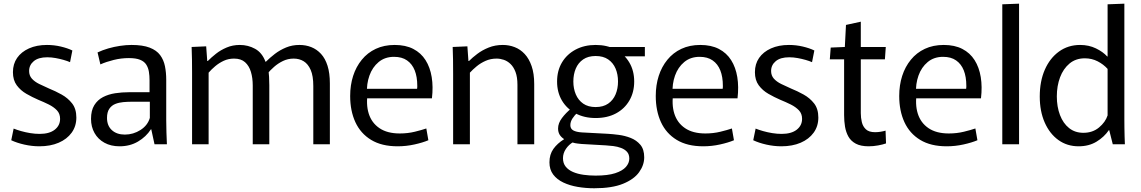

<svg xmlns="http://www.w3.org/2000/svg" viewBox="-20 -771 6099 1026"><path d="M190.4 10.8Q150.6 10.8 110.3 1.7Q70 -7.4 40.1 -21.6L52.9 -83.9Q69.7 -77.1 92.8 -70.5Q115.9 -63.9 141.5 -59.7Q167.1 -55.5 191.8 -55.5Q243.8 -55.5 272.5 -77.9Q301.1 -100.3 301.1 -135.9Q301.1 -163.7 284.1 -181.6Q267.1 -199.4 240.7 -212.6Q214.2 -225.7 184.3 -237.9Q152.3 -251.8 121.2 -269.6Q90.2 -287.3 69.6 -315.1Q49.1 -342.8 49.1 -385.2Q49.1 -429.2 71.4 -461.5Q93.8 -493.8 134.9 -512.3Q176 -530.8 230.8 -530.8Q268.7 -530.8 304.8 -522.3Q341 -513.8 366.7 -501.2L354.3 -438.8Q340.1 -445.1 319.8 -450.9Q299.4 -456.7 277 -460.8Q254.6 -464.9 232.3 -464.9Q185.4 -464.9 160.5 -444.2Q135.6 -423.5 135.6 -391.6Q135.6 -367.3 150.3 -350.8Q165.1 -334.3 189.5 -322.3Q213.9 -310.3 241.7 -298.1Q275.3 -284.6 309.1 -265.9Q342.8 -247.2 365.4 -218.3Q388 -189.3 388 -142.8Q388 -96.6 362.9 -61.9Q337.8 -27.3 293.6 -8.3Q249.3 10.8 190.4 10.8Z M619.2 10.8Q572.6 10.8 538.3 -8.1Q503.9 -26.9 485.2 -60.1Q466.4 -93.2 466.4 -135.6Q466.4 -180.7 483.9 -208.9Q501.3 -237.1 530.5 -252.2Q559.7 -267.3 595.8 -272.8Q631.9 -278.2 668.9 -278.2H779.1V-341.5Q779.1 -365.9 775.7 -387.3Q772.3 -408.6 761.7 -425.5Q751.1 -442.4 728.8 -451.5Q706.6 -460.6 668.8 -460.6Q627.9 -460.6 588.4 -450.9Q548.8 -441.2 516.4 -426.9L501.3 -490.8Q527.7 -503.3 558.4 -512.2Q589.1 -521.1 621.3 -525.9Q653.5 -530.8 682.8 -530.8Q742.7 -530.8 779.7 -516.5Q816.6 -502.3 835.7 -476.6Q854.7 -451 861.5 -417.1Q868.3 -383.3 868.3 -344.4V-128.2Q868.3 -98.6 869.4 -63.4Q870.5 -28.1 871.9 0H805.7L788.3 -80.1H786.5Q760.6 -39.9 717.5 -14.6Q674.4 10.8 619.2 10.8ZM647.2 -51.8Q692.3 -51.8 730.8 -76.4Q769.2 -101 780.7 -141.1V-227.3H680.7Q660.9 -227.3 638.4 -225.3Q615.9 -223.3 596.1 -215.5Q576.3 -207.6 564.1 -189.7Q551.8 -171.8 551.8 -140.7Q551.8 -99.3 577.9 -75.5Q604 -51.8 647.2 -51.8Z M1006.4 -382.2Q1006.4 -420.4 1005.9 -452.7Q1005.4 -485 1004 -520L1081.8 -523.4L1087.4 -445.2H1090.6Q1109.4 -464.3 1134.4 -484Q1159.3 -503.7 1191.4 -517.2Q1223.4 -530.8 1261.5 -530.8Q1305.8 -530.8 1343.3 -510.1Q1380.8 -489.3 1398.7 -441.2H1400.8Q1422 -462.3 1448.7 -482.9Q1475.4 -503.4 1508.3 -517.1Q1541.2 -530.8 1579.8 -530.8Q1614.5 -530.8 1643.7 -519.1Q1672.9 -507.4 1695.4 -483.1Q1717.9 -458.7 1730.3 -419.5Q1742.7 -380.3 1742.7 -325.1V0H1654.2V-311.2Q1654.2 -365.5 1640.2 -397.4Q1626.2 -429.3 1602.9 -443.6Q1579.6 -457.9 1549.4 -457.9Q1518.4 -457.9 1491.9 -445Q1465.3 -432.1 1444.4 -413.5Q1423.4 -394.9 1408.7 -377.2L1414.2 -402.8Q1416.6 -380.2 1417.8 -360.6Q1419.1 -341 1419.1 -316.1V0H1330.6V-313.7Q1330.6 -354.2 1320.9 -386.6Q1311.2 -419.1 1289.6 -438.5Q1267.9 -457.9 1230.9 -457.9Q1200.8 -457.9 1175.6 -446.2Q1150.4 -434.4 1129.9 -417.1Q1109.4 -399.7 1094.8 -382.7V0H1006.4Z M2104.7 10.8Q2019.6 10.8 1963.2 -23.5Q1906.8 -57.8 1879 -118.3Q1851.2 -178.8 1851.2 -258.1Q1851.2 -316 1867 -365.2Q1882.8 -414.4 1913.4 -451.8Q1943.9 -489.3 1988.1 -510Q2032.3 -530.8 2089.2 -530.8Q2147.6 -530.8 2188.6 -509.5Q2229.7 -488.2 2254 -449.7Q2278.4 -411.2 2286.9 -359.1Q2295.4 -307.1 2288.1 -245.5H1900.8L1945.9 -279.1Q1934.8 -213.9 1950.3 -164.3Q1965.8 -114.6 2007.6 -86.2Q2049.4 -57.8 2116.2 -57.8Q2159.2 -57.8 2196.8 -67.1Q2234.4 -76.3 2258.1 -84.5L2269.1 -21.6Q2239.2 -8.9 2195 0.9Q2150.7 10.8 2104.7 10.8ZM1901.8 -296.6H2208.8Q2209.8 -301.8 2209.8 -306.1Q2209.8 -310.4 2209.8 -312.8Q2209.8 -360.4 2196.2 -394.8Q2182.5 -429.2 2155.1 -448.2Q2127.8 -467.3 2085.7 -467.3Q2036.7 -467.3 2003.3 -439.4Q1969.9 -411.6 1954.1 -366.9Q1938.3 -322.2 1941.2 -271.9Z M2401.4 -375.5Q2401.4 -417.7 2400.9 -452.7Q2400.4 -487.7 2399 -520L2477.6 -523.4L2483.2 -445.2H2486.4Q2504.2 -463.1 2530.6 -483.1Q2556.9 -503.1 2591.3 -516.9Q2625.6 -530.8 2667.1 -530.8Q2700.3 -530.8 2730.4 -519.1Q2760.6 -507.4 2783.8 -482.5Q2807.1 -457.5 2820.9 -417.7Q2834.7 -377.9 2834.7 -321.7V0H2745.1V-317.7Q2745.1 -358.9 2734.9 -386.1Q2724.7 -413.2 2708.2 -429Q2691.7 -444.8 2672.2 -451.4Q2652.6 -457.9 2633.9 -457.9Q2601.8 -457.9 2575 -445.9Q2548.1 -434 2527.1 -416.6Q2506.1 -399.2 2491 -382.7V0H2401.4Z M3162.9 -140.3Q3102.4 -140.3 3055.7 -165Q3009 -189.7 2982.9 -233.7Q2956.9 -277.7 2956.9 -335.4Q2956.9 -393.2 2982.9 -437.1Q3009 -480.9 3055.7 -505.9Q3102.4 -530.8 3162.9 -530.8Q3224.4 -530.8 3270.7 -505.9Q3316.9 -480.9 3342.9 -437.1Q3369 -393.2 3369 -335.4Q3369 -278.1 3343.3 -233.9Q3317.7 -189.7 3271.6 -165Q3225.6 -140.3 3162.9 -140.3ZM3162.9 -198.9Q3203.3 -198.9 3229.9 -217.2Q3256.4 -235.5 3269.5 -266.6Q3282.5 -297.6 3282.5 -335.4Q3282.5 -373.9 3269.5 -404.6Q3256.4 -435.4 3229.9 -453.6Q3203.3 -471.7 3162.9 -471.7Q3122.9 -471.7 3096.4 -453.6Q3069.8 -435.4 3056.8 -404.6Q3043.8 -373.9 3043.8 -335.4Q3043.8 -297.6 3057 -266.6Q3070.2 -235.5 3096.6 -217.2Q3122.9 -198.9 3162.9 -198.9ZM3155.2 235Q3110.2 235 3067.5 227.8Q3024.8 220.6 2990.5 204.4Q2956.2 188.2 2936.1 161.6Q2916.1 135.1 2916.1 96.3Q2916.1 54.1 2937.3 24.6Q2958.4 -4.8 2993.8 -26.7V-28.1Q2978.3 -38.4 2970.2 -51.9Q2962.2 -65.4 2962.2 -84.4Q2962.2 -112.7 2983 -140.3Q3003.8 -167.9 3030.9 -189.9L3068.5 -171.8Q3050.5 -155.7 3039.2 -138.1Q3027.8 -120.5 3027.8 -102.1Q3027.8 -82.9 3043.4 -74.2Q3059 -65.4 3089.6 -63.4L3228.4 -56Q3253.2 -54.6 3286.2 -50.3Q3319.2 -46.1 3350.3 -33.9Q3381.3 -21.7 3401.9 2.6Q3422.5 27 3422.5 69.6Q3422.5 111.2 3395.2 149.2Q3367.9 187.2 3309.1 211.1Q3250.3 235 3155.2 235ZM3162.5 167.4Q3227.7 167.4 3267.2 154.6Q3306.6 141.7 3324.7 121Q3342.8 100.3 3342.8 76.6Q3342.8 53.7 3330.6 40.3Q3318.4 26.8 3298.7 19.5Q3279.1 12.2 3257.5 9.5Q3235.9 6.8 3217.3 5.8L3088.2 -1.6Q3065.5 -3.6 3053.1 -6Q3040.8 -8.4 3031.8 -13.2L3043.2 -11.8Q3019.7 1.4 3004 24.7Q2988.4 47.9 2988.4 74.4Q2988.4 101.5 3003 119.6Q3017.6 137.6 3042.2 148.1Q3066.7 158.6 3098 163Q3129.2 167.4 3162.5 167.4ZM3221.8 -520H3426V-470.1H3297.8Z M3737.7 10.8Q3652.6 10.8 3596.2 -23.5Q3539.8 -57.8 3512 -118.3Q3484.2 -178.8 3484.2 -258.1Q3484.2 -316 3500 -365.2Q3515.8 -414.4 3546.4 -451.8Q3576.9 -489.3 3621.1 -510Q3665.3 -530.8 3722.2 -530.8Q3780.6 -530.8 3821.6 -509.5Q3862.7 -488.2 3887 -449.7Q3911.4 -411.2 3919.9 -359.1Q3928.4 -307.1 3921.1 -245.5H3533.8L3578.9 -279.1Q3567.8 -213.9 3583.3 -164.3Q3598.8 -114.6 3640.6 -86.2Q3682.4 -57.8 3749.2 -57.8Q3792.2 -57.8 3829.8 -67.1Q3867.4 -76.3 3891.1 -84.5L3902.1 -21.6Q3872.2 -8.9 3828 0.9Q3783.7 10.8 3737.7 10.8ZM3534.8 -296.6H3841.8Q3842.8 -301.8 3842.8 -306.1Q3842.8 -310.4 3842.8 -312.8Q3842.8 -360.4 3829.2 -394.8Q3815.5 -429.2 3788.1 -448.2Q3760.8 -467.3 3718.7 -467.3Q3669.7 -467.3 3636.3 -439.4Q3602.9 -411.6 3587.1 -366.9Q3571.3 -322.2 3574.2 -271.9Z M4155.4 10.8Q4115.6 10.8 4075.3 1.7Q4035 -7.4 4005.1 -21.6L4017.9 -83.9Q4034.7 -77.1 4057.8 -70.5Q4080.9 -63.9 4106.5 -59.7Q4132.1 -55.5 4156.8 -55.5Q4208.8 -55.5 4237.5 -77.9Q4266.1 -100.3 4266.1 -135.9Q4266.1 -163.7 4249.1 -181.6Q4232.1 -199.4 4205.7 -212.6Q4179.2 -225.7 4149.3 -237.9Q4117.3 -251.8 4086.2 -269.6Q4055.2 -287.3 4034.6 -315.1Q4014.1 -342.8 4014.1 -385.2Q4014.1 -429.2 4036.4 -461.5Q4058.8 -493.8 4099.9 -512.3Q4141 -530.8 4195.8 -530.8Q4233.7 -530.8 4269.8 -522.3Q4306 -513.8 4331.7 -501.2L4319.3 -438.8Q4305.1 -445.1 4284.8 -450.9Q4264.4 -456.7 4242 -460.8Q4219.6 -464.9 4197.3 -464.9Q4150.4 -464.9 4125.5 -444.2Q4100.6 -423.5 4100.6 -391.6Q4100.6 -367.3 4115.3 -350.8Q4130.1 -334.3 4154.5 -322.3Q4178.9 -310.3 4206.7 -298.1Q4240.3 -284.6 4274.1 -265.9Q4307.8 -247.2 4330.4 -218.3Q4353 -189.3 4353 -142.8Q4353 -96.6 4327.9 -61.9Q4302.8 -27.3 4258.6 -8.3Q4214.3 10.8 4155.4 10.8Z M4622 10.8Q4579.6 10.8 4553.5 -3.1Q4527.3 -17 4513.9 -40.7Q4500.6 -64.4 4495.6 -94Q4490.7 -123.6 4490.7 -156V-453.8H4414.3L4419.1 -516.8L4494.6 -520L4500.7 -637.8L4579.9 -655.1V-520H4713.4L4708.7 -453.8H4579.9V-166.3Q4579.9 -141.7 4585.4 -118.5Q4590.8 -95.3 4607.2 -79.9Q4623.5 -64.6 4656.1 -64.6Q4671.6 -64.6 4686.2 -67.1Q4700.8 -69.5 4712.2 -72.9L4714.7 -4.6Q4698.7 1.2 4672.9 6Q4647.1 10.8 4622 10.8Z M5038.7 10.8Q4953.6 10.8 4897.2 -23.5Q4840.8 -57.8 4813 -118.3Q4785.2 -178.8 4785.2 -258.1Q4785.2 -316 4801 -365.2Q4816.8 -414.4 4847.4 -451.8Q4877.9 -489.3 4922.1 -510Q4966.3 -530.8 5023.2 -530.8Q5081.6 -530.8 5122.6 -509.5Q5163.7 -488.2 5188 -449.7Q5212.4 -411.2 5220.9 -359.1Q5229.4 -307.1 5222.1 -245.5H4834.8L4879.9 -279.1Q4868.8 -213.9 4884.3 -164.3Q4899.8 -114.6 4941.6 -86.2Q4983.4 -57.8 5050.2 -57.8Q5093.2 -57.8 5130.8 -67.1Q5168.4 -76.3 5192.1 -84.5L5203.1 -21.6Q5173.2 -8.9 5129 0.9Q5084.7 10.8 5038.7 10.8ZM4835.8 -296.6H5142.8Q5143.8 -301.8 5143.8 -306.1Q5143.8 -310.4 5143.8 -312.8Q5143.8 -360.4 5130.2 -394.8Q5116.5 -429.2 5089.1 -448.2Q5061.8 -467.3 5019.7 -467.3Q4970.7 -467.3 4937.3 -439.4Q4903.9 -411.6 4888.1 -366.9Q4872.3 -322.2 4875.2 -271.9Z M5336 -748 5425.6 -751.4V0H5336Z M5743.9 10.8Q5682.3 10.8 5635.7 -22.8Q5589 -56.4 5562.6 -116.5Q5536.2 -176.6 5536.2 -255.2Q5536.2 -336.6 5563.2 -398.4Q5590.2 -460.2 5638.9 -495.5Q5687.7 -530.8 5751.9 -530.8Q5798.4 -530.8 5836.2 -512.5Q5874 -494.2 5896.7 -469.2H5898.7V-748L5988.3 -751.4V-131.7Q5988.3 -112.9 5988.6 -88.9Q5988.9 -64.9 5989.6 -41.8Q5990.3 -18.6 5991.1 0H5926.4L5907.4 -75.4H5905.4Q5880.4 -38.8 5839.6 -14Q5798.8 10.8 5743.9 10.8ZM5769.2 -61.3Q5818.8 -61.3 5852.9 -89.8Q5887.1 -118.3 5898.7 -154.3V-402.8Q5876.9 -427.1 5845.6 -443.3Q5814.2 -459.4 5777.2 -459.4Q5728.8 -459.4 5695.3 -431.6Q5661.8 -403.7 5644.6 -357.7Q5627.4 -311.6 5627.4 -255.9Q5627.4 -200.5 5644.3 -156.2Q5661.2 -111.8 5692.9 -86.6Q5724.6 -61.3 5769.2 -61.3Z"/></svg>

Font: Murecho Thin
Style: Regular
Weight: 100
Designer: Neil Summerour
Foundry: Positype
Version: Version 1.010